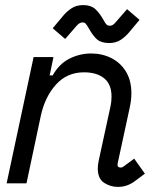

<svg xmlns="http://www.w3.org/2000/svg" viewBox="-20 -720 652 754"><path d="M443 14Q414 14 389 -2Q364 -18 364 -59Q364 -72 368 -91L413 -298Q416 -312 417 -321.5Q418 -331 418 -341Q418 -389 389 -412.5Q360 -436 310 -436Q243 -436 199.5 -387.5Q156 -339 140 -264L84 0H6L112 -496H190L175 -424H187Q212 -469 252.5 -489.5Q293 -510 338 -510Q381 -510 417 -492Q453 -474 474.5 -439Q496 -404 496 -353Q496 -329 490 -300L442 -78Q439 -62 454 -62Q460 -62 465 -66L507 -97L549 -38L510 -9Q480 14 443 14ZM409 -551Q378 -551 361.5 -565Q345 -579 328 -610Q321 -622 316.5 -627Q312 -632 304 -632Q293 -632 282 -620L236 -567L187 -609L228 -658Q242 -675 261 -687.5Q280 -700 307 -700Q336 -700 353 -685.5Q370 -671 388 -639Q393 -629 398 -624Q403 -619 412 -619Q422 -619 431 -629L479 -684L528 -642L487 -593Q473 -576 454 -563.5Q435 -551 409 -551Z"/></svg>

Font: Space Mono
Style: Italic
Weight: 400
Italic angle: -12°
Monospace: yes
Designer: Colophon Foundry + Benjamin Critton
Foundry: Colophon Foundry & Benjamin Critton
Version: Version 1.003; ttfautohint (v1.8.4.7-5d5b)